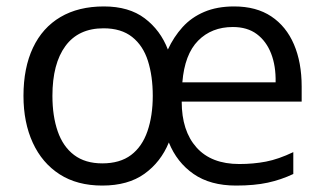

<svg xmlns="http://www.w3.org/2000/svg" viewBox="-20 -567 1012 597"><path d="M708 -547Q777 -547 823.5 -516Q870 -485 894 -429Q918 -373 918 -298V-251H545Q545 -160 591 -108.5Q637 -57 724 -57Q768 -57 807 -64.5Q846 -72 892 -94V-26Q854 -8 812.5 1Q771 10 714 10Q634 10 582 -26Q530 -62 505 -124Q480 -63 429 -26.5Q378 10 298 10Q220 10 165.5 -25Q111 -60 82 -123Q53 -186 53 -269Q53 -356 82.5 -418.5Q112 -481 168 -514Q224 -547 303 -547Q381 -547 430 -510Q479 -473 502 -413Q520 -452 547.5 -482.5Q575 -513 615 -530Q655 -547 708 -547ZM302 -479Q224 -479 183.5 -424Q143 -369 143 -269Q143 -206 159.5 -158.5Q176 -111 210.5 -85Q245 -59 298 -59Q353 -59 387.5 -85Q422 -111 438.5 -159Q455 -207 455 -269Q455 -330 440 -377.5Q425 -425 391 -452Q357 -479 302 -479ZM704 -483Q638 -483 596 -440.5Q554 -398 547 -311H837Q838 -362 823 -400.5Q808 -439 778.5 -461Q749 -483 704 -483Z"/></svg>

Font: Noto Sans Hebrew Thin
Style: Regular
Weight: 400
Version: Version 3.001